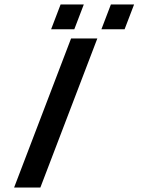

<svg xmlns="http://www.w3.org/2000/svg" viewBox="-20 -839 663 859"><path d="M43.1 0H160.6L415.5 -667H298ZM433.7 -708H537.4L579.9 -819H476.1ZM208.7 -708H312.4L354.9 -819H251.1Z"/></svg>

Font: Din Kursivschrift
Style: Breit
Weight: 400
Version: Version 1.089